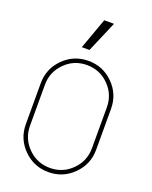

<svg xmlns="http://www.w3.org/2000/svg" viewBox="-189 -1164 998 1263"><g transform="rotate(20 310.0 -532.0)"><path d="M236.8 -847.7 314.9 -1064.5H383.3L290.5 -847.7ZM556.2 -532.2V-246.1Q556.2 -144 484.1 -72Q412.1 0 310.1 0Q208 0 136 -72Q64 -144 64 -246.1V-532.2Q64 -634.3 136 -706.3Q208 -778.3 310.1 -778.3Q412.1 -778.3 484.1 -706.3Q556.2 -634.3 556.2 -532.2ZM93.3 -532.2V-246.1Q93.3 -156.2 156.5 -92.8Q219.7 -29.3 310.1 -29.3Q400.4 -29.3 463.6 -92.8Q526.9 -156.2 526.9 -246.1V-532.2Q526.9 -622.1 463.6 -685.5Q400.4 -749 310.1 -749Q219.7 -749 156.5 -685.5Q93.3 -622.1 93.3 -532.2Z"/></g></svg>

Font: Cherry
Style: Light
Weight: 300
Designer: Amin Abedi
Version: Version 1.00 ; ttfautohint (v1.6)